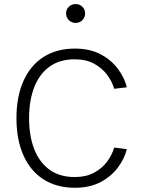

<svg xmlns="http://www.w3.org/2000/svg" viewBox="-20 -909 699 935"><path d="M121.6 -333.5Q121.6 -248.5 146.2 -184.1Q170.9 -119.6 220.2 -83.3Q269.5 -46.9 344.2 -46.9Q398.9 -46.9 438 -67.9Q477.1 -88.9 501.5 -121.8Q525.9 -154.8 536.1 -190.4L597.7 -182.6Q586.9 -137.7 554.9 -94.2Q522.9 -50.8 470.5 -22.7Q418 5.4 345.2 5.4Q254.9 5.4 190.9 -36.1Q127 -77.6 93.5 -153.8Q60.1 -230 60.1 -333.5Q60.1 -437 93.5 -513.2Q127 -589.4 190.9 -630.9Q254.9 -672.4 345.2 -672.4Q418 -672.4 470.5 -644.3Q522.9 -616.2 554.9 -572.8Q586.9 -529.3 597.7 -483.9L536.1 -476.6Q525.9 -512.2 501.5 -544.9Q477.1 -577.6 438 -598.9Q398.9 -620.1 344.2 -620.1Q269.5 -620.1 220.2 -583.7Q170.9 -547.4 146.2 -482.9Q121.6 -418.5 121.6 -333.5ZM301.8 -843.8Q301.8 -862.8 315.2 -876Q328.6 -889.2 348.1 -889.2Q368.2 -889.2 381.3 -876Q394.5 -862.8 394.5 -843.8Q394.5 -824.7 381.3 -811Q368.2 -797.4 348.1 -797.4Q328.6 -797.4 315.2 -811Q301.8 -824.7 301.8 -843.8Z"/></svg>

Font: Estedad-FD Light
Style: Regular
Weight: 300
Designer: Amin Abedi
Version: Version 7.3